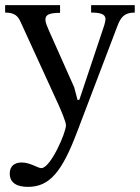

<svg xmlns="http://www.w3.org/2000/svg" viewBox="-32 -493 545 748"><path d="M493 -473H323V-444C356 -444 379 -439 379 -419C379 -412 376 -401 374 -394L277 -104H270L257 -153L159 -373C153 -387 145 -404 145 -417C145 -434 157 -443 202 -443V-473H-12V-444C24 -444 38 -431 48 -408L195 -87C207 -60 225 -18 225 -5C225 24 165 162 129 162C115 162 86 140 52 140C26 140 6 153 6 183C6 221 36 235 77 235C162 235 210 175 268 22L424 -388C438 -427 453 -444 493 -444Z"/></svg>

Font: STIX Two Math
Style: Regular
Weight: 400
Designer: Ross Mills, John Hudson & Paul Hanslow, Tiro Typeworks Ltd; with portions MicroPress Inc., with additions and correction
Foundry: Tiro Typeworks Ltd
Version: Version 2.02 b142